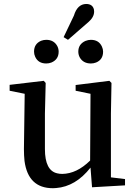

<svg xmlns="http://www.w3.org/2000/svg" viewBox="-20 -949 695 983"><path d="M380.9 -684.6Q380.9 -722.7 417 -739.3Q431.6 -745.1 445.3 -745.1Q486.3 -745.1 502 -710Q507.8 -697.3 507.8 -684.6Q507.8 -643.6 471.7 -628.9Q459 -624 445.3 -624Q405.3 -624 387.7 -656.2Q380.9 -669.9 380.9 -684.6ZM418 -823.2 328.1 -745.1 305.7 -758.8 358.4 -869.1Q376 -927.7 420.9 -928.7Q454.1 -928.7 460.9 -900.4Q461.9 -894.5 461.9 -889.6Q461.9 -861.3 432.6 -835.9Q425.8 -829.1 418 -823.2ZM216.8 -624Q175.8 -624 160.2 -658.2Q154.3 -670.9 154.3 -684.6Q154.3 -724.6 190.4 -740.2Q203.1 -745.1 216.8 -745.1Q255.9 -745.1 273.4 -712.9Q280.3 -699.2 280.3 -684.6Q280.3 -644.5 243.2 -628.9Q230.5 -624 216.8 -624ZM547.9 -41 620.1 -32.2V0L451.2 9.8L443.4 -90.8Q367.2 5.9 267.6 13.7Q258.8 14.6 251 14.6Q124 14.6 105.5 -125Q102.5 -153.3 102.5 -185.5L106.4 -468.8L29.3 -484.4V-514.6L204.1 -535.2L213.9 -524.4L210 -367.2V-185.5Q210 -75.2 273.4 -61.5Q285.2 -58.6 298.8 -58.6Q373 -59.6 441.4 -127L443.4 -468.8L367.2 -484.4V-513.7L540 -535.2L550.8 -524.4L547.9 -367.2Z"/></svg>

Font: GenYoMin JP SemiBold
Style: Regular
Weight: 600
Version: Version 1.001;PS 1;hotconv 16.6.51;makeotf.lib2.5.65220 DEVE